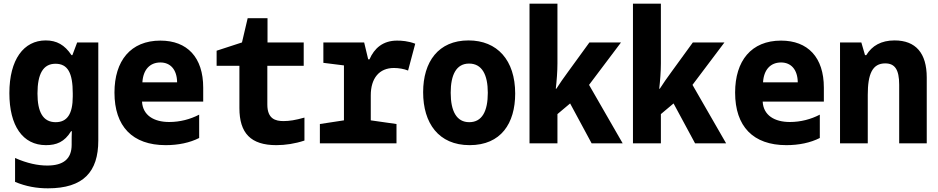

<svg xmlns="http://www.w3.org/2000/svg" viewBox="-20 -780 5107 1045"><path d="M241 245C434 245 515 155 515 -15V-549H400L374 -480H369C332 -536 288 -560 229 -560C109 -560 31 -456 31 -273C31 -95 104 10 230 10C287 10 331 -7 367 -66H371C370 -44 370 -27 370 -4V8C370 85 325 121 237 121C186 121 128 109 62 80V210C122 235 180 245 241 245ZM283 -115C213 -115 184 -172 184 -271C184 -378 215 -433 282 -433C349 -433 376 -383 376 -272V-255C376 -159 345 -115 283 -115Z M882 10C950 10 1013 -3 1064 -29V-156C1016 -131 960 -116 901 -116C818 -116 757 -152 753 -227H1086V-303C1086 -468 999 -559 853 -559C691 -559 603 -449 603 -276C603 -92 701 10 882 10ZM944 -332H755C759 -401 796 -440 853 -440C907 -440 943 -402 944 -332Z M1484 10C1533 10 1586 2 1637 -15V-140C1587 -126 1555 -121 1523 -121C1479 -121 1435 -133 1435 -211V-422H1633V-549H1436V-681H1328L1297 -549L1159 -504V-422H1283V-192C1283 -55 1345 10 1484 10Z M1721 0H2138V-105L1998 -125V-261C1998 -354 2044 -410 2124 -410C2149 -410 2180 -405 2201 -396L2240 -542C2201 -557 2165 -559 2141 -559C2064 -559 2017 -517 1991 -457H1984L1962 -549H1740V-438L1852 -424V-125L1721 -105Z M2536 10C2707 10 2784 -109 2784 -271C2784 -453 2686 -560 2530 -560C2366 -560 2283 -444 2283 -278C2283 -110 2367 10 2536 10ZM2534 -115C2465 -115 2433 -175 2433 -275C2433 -372 2463 -434 2533 -434C2603 -434 2635 -374 2635 -275C2635 -175 2604 -115 2534 -115Z M2862 0H3014V-159L3083 -217L3200 0H3369L3186 -318L3360 -549H3188L3071 -388C3047 -355 3027 -327 3008 -297H3005C3010 -341 3014 -391 3014 -435V-760H2862Z M3425 0H3577V-159L3646 -217L3763 0H3932L3749 -318L3923 -549H3751L3634 -388C3610 -355 3590 -327 3571 -297H3568C3573 -341 3577 -391 3577 -435V-760H3425Z M4260 10C4328 10 4391 -3 4442 -29V-156C4394 -131 4338 -116 4279 -116C4196 -116 4135 -152 4131 -227H4464V-303C4464 -468 4377 -559 4231 -559C4069 -559 3981 -449 3981 -276C3981 -92 4079 10 4260 10ZM4322 -332H4133C4137 -401 4174 -440 4231 -440C4285 -440 4321 -402 4322 -332Z M4552 0H4703V-264C4703 -377 4728 -435 4798 -435C4850 -435 4874 -402 4874 -319V0H5024V-358C5024 -491 4964 -560 4849 -560C4776 -560 4726 -531 4695 -480H4688L4668 -549H4552Z"/></svg>

Font: Noto Sans Mono SemiCondensed ExtraBold
Style: Regular
Weight: 800
Width: 4
Designer: Monotype Design Team
Foundry: Monotype Imaging Inc.
Version: Version 2.014